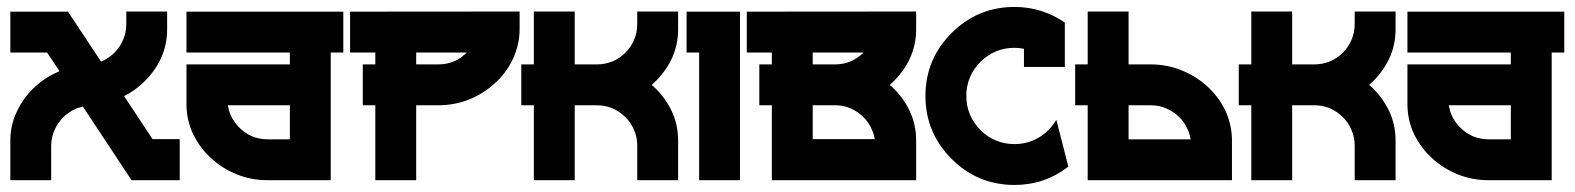

<svg xmlns="http://www.w3.org/2000/svg" viewBox="-20 -519 4535 553"><path d="M497.6 0H358.9L218.8 -211.9Q208 -209.5 198.7 -206.1Q176.8 -195.8 161.6 -180.7Q146 -165 136.7 -143.6Q127.4 -123 127.4 -98.6V0H9.8V-113.8Q9.8 -160.2 29.3 -199.2Q47.9 -238.8 80.6 -269Q111.8 -297.4 151.4 -314L115.7 -367.7H9.8V-485.4H175.8L271 -341.8Q272.5 -341.8 272.9 -342.3Q293.9 -351.6 309.6 -367.2Q325.7 -383.3 334.5 -404.3Q343.8 -424.8 343.8 -449.7V-485.8H461.4V-434.6Q461.4 -388.7 442.4 -348.6Q423.3 -309.1 390.6 -279.3Q366.7 -256.8 337.4 -242.2L419.4 -118.2H497.6Z M968.8 -367.7H932.6V0H751Q703.6 0 662.6 -16.6Q621.6 -32.7 587.9 -63.5Q556.6 -91.8 536.1 -132.8Q517.1 -173.8 517.1 -218.8V-333.5H814.9V-367.7H517.1V-485.4H968.8ZM751 -117.7H814.9V-215.8H636.2Q638.7 -200.7 644 -188.5Q652.3 -168.5 668.9 -151.9Q684.1 -136.2 705.6 -126.5Q727.5 -117.7 751 -117.7Z M1476.6 -485.8V-434.6Q1476.6 -390.1 1457 -348.6Q1437.5 -307.6 1405.3 -279.3Q1373 -249.5 1331.1 -232.4Q1289.1 -215.8 1242.2 -215.8H1178.7V0H1061V-215.8H1024.9V-333.5H1061V-367.7H988.3V-485.4ZM1287.6 -342.3Q1293.5 -344.7 1297.1 -346.7Q1300.8 -348.6 1304.4 -351.1Q1308.1 -353.5 1309.8 -355Q1311.5 -356.4 1316.4 -360.6Q1321.3 -364.7 1324.7 -367.7H1178.7V-333.5H1242.2Q1266.6 -333.5 1287.6 -342.3Z M1914.1 -348.6Q1893.6 -307.6 1862.3 -279.3Q1861.3 -278.3 1859.6 -276.6Q1857.9 -274.9 1856.9 -274.4L1862.3 -270Q1894.5 -240.2 1914.1 -200.2Q1933.1 -160.6 1933.1 -114.7V0H1815.4V-99.6Q1815.4 -124 1806.2 -144.5Q1797.4 -166 1781.2 -181.6Q1766.1 -196.8 1744.6 -207Q1722.7 -215.8 1699.2 -215.8H1635.3V0H1517.6V-215.8H1481.4V-333.5H1517.6V-485.8H1635.3V-333.5H1699.2Q1722.7 -333.5 1744.6 -342.3Q1765.6 -351.6 1781.2 -367.2Q1797.4 -383.3 1806.2 -404.3Q1815.4 -424.8 1815.4 -449.7V-485.8H1933.1V-434.6Q1933.1 -388.7 1914.1 -348.6Z M2111.3 -485.4V0H1993.7V-367.7H1957.5V-485.4Z M2599.6 -348.6Q2580.6 -309.1 2547.9 -279.3Q2546.9 -278.3 2545.2 -276.6Q2543.5 -274.9 2542.5 -274.4L2547.9 -270Q2581.5 -238.8 2599.6 -200.2Q2618.7 -160.6 2618.7 -114.7V0H2203.1V-215.8H2167V-333.5H2203.1V-367.7H2130.9V-485.4L2618.7 -485.8V-434.6Q2618.7 -388.7 2599.6 -348.6ZM2320.8 -367.7V-333.5H2384.8Q2409.2 -333.5 2430.2 -342.3Q2451.2 -351.6 2467.3 -367.7ZM2320.8 -215.8V-118.2H2499.5Q2497.1 -132.8 2491.7 -144.5Q2482.9 -166 2466.8 -181.6Q2451.7 -196.8 2430.2 -207Q2409.2 -215.8 2384.8 -215.8Z M3022.5 -173.8 3057.1 -39.1Q2988.8 13.7 2901.9 13.7Q2795.9 13.7 2720.7 -61.5Q2645.5 -136.7 2645.5 -242.7Q2645.5 -348.6 2720.7 -423.8Q2795.9 -499 2901.9 -499Q2981 -499 3046.9 -454.1V-326.2H2929.2V-378.4Q2916 -381.3 2901.9 -381.3Q2845.2 -381.3 2803.7 -340.8Q2763.2 -299.3 2763.2 -242.7Q2763.2 -186 2803.7 -144.5Q2845.2 -104 2901.9 -104Q2958.5 -104 3000 -144.5Q3012.7 -157.7 3022.5 -173.8Z M3528.3 -117.7V0H3112.8V-215.8H3076.7V-333.5H3112.8V-485.8H3230.5V-333.5H3294.4Q3341.8 -333.5 3383.3 -316.4Q3426.3 -298.8 3457.5 -270Q3491.2 -238.8 3509.3 -200.2Q3527.3 -162.1 3528.3 -117.7ZM3230.5 -215.8V-117.7H3409.2Q3406.7 -133.3 3401.4 -144.5Q3392.6 -166 3376.5 -181.6Q3360.8 -197.3 3339.8 -206.5Q3319.3 -215.8 3294.4 -215.8Z M3980.5 -348.6Q3960 -307.6 3928.7 -279.3Q3927.7 -278.3 3926 -276.6Q3924.3 -274.9 3923.3 -274.4L3928.7 -270Q3960.9 -240.2 3980.5 -200.2Q3999.5 -160.6 3999.5 -114.7V0H3881.8V-99.6Q3881.8 -124 3872.6 -144.5Q3863.8 -166 3847.7 -181.6Q3832.5 -196.8 3811 -207Q3789.1 -215.8 3765.6 -215.8H3701.7V0H3584V-215.8H3547.9V-333.5H3584V-485.8H3701.7V-333.5H3765.6Q3789.1 -333.5 3811 -342.3Q3832 -351.6 3847.7 -367.2Q3863.8 -383.3 3872.6 -404.3Q3881.8 -424.8 3881.8 -449.7V-485.8H3999.5V-434.6Q3999.5 -388.7 3980.5 -348.6Z M4485.4 -367.7H4449.2V0H4267.6Q4220.2 0 4179.2 -16.6Q4138.2 -32.7 4104.5 -63.5Q4073.2 -91.8 4052.7 -132.8Q4033.7 -173.8 4033.7 -218.8V-333.5H4331.5V-367.7H4033.7V-485.4H4485.4ZM4267.6 -117.7H4331.5V-215.8H4152.8Q4155.3 -200.7 4160.6 -188.5Q4168.9 -168.5 4185.5 -151.9Q4200.7 -136.2 4222.2 -126.5Q4244.1 -117.7 4267.6 -117.7Z"/></svg>

Font: Sangha Kali
Style: Regular
Weight: 400
Designer: Seslavinskaya Anna
Foundry: Popkern
Version: Version 2.000;PS 002.000;hotconv 1.0.88;makeotf.lib2.5.64775